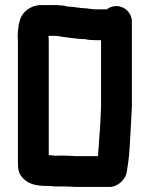

<svg xmlns="http://www.w3.org/2000/svg" viewBox="-20 -702 591 760"><path d="M238 -86H211C197 -84 188 -88 173 -88V-532C173 -541 173 -551 172 -560H197C201 -560 205 -560 208 -559H213L228 -556C255 -553 289 -547 317 -547C327 -544 345 -543 357 -543H380V-279C378 -238 377 -196 373 -159L371 -125C370 -109 368 -97 368 -84H280C267 -84 251 -86 238 -86ZM322 -669C298 -669 272 -676 248 -676C237 -679 227 -681 214 -681C209 -682 203 -682 197 -682H144C102 -682 69 -656 59 -623L54 -603C52 -588 50 -575 50 -556C51 -547 51 -539 51 -532V-59C51 -31 54 -16 68 0C90 26 120 34 167 34C185 34 196 37 216 36H238C251 36 267 38 281 38H414C447 38 478 7 482 -22C487 -52 491 -81 493 -116L495 -150C497 -191 500 -234 502 -279V-617C502 -650 474 -678 441 -678C427 -678 414 -674 403 -665H357C345 -665 332 -668 322 -669Z"/></svg>

Font: Electronic
Style: Ti
Weight: 900
Version: Version 1.011